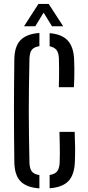

<svg xmlns="http://www.w3.org/2000/svg" viewBox="-20 -978 458 1004"><path d="M186 7Q119 2.5 87.5 -29.8Q56 -62 55 -130.5Q54 -204 53.5 -270.2Q53 -336.5 53 -400Q53 -463.5 53.5 -529.5Q54 -595.5 55 -669Q56 -736 87.8 -768.5Q119.5 -801 186 -805.5V-736.5Q158.5 -732.5 146.8 -718Q135 -703.5 134 -671.5Q132.5 -593 131.5 -527.2Q130.5 -461.5 130.5 -399.8Q130.5 -338 131.5 -272.2Q132.5 -206.5 134 -127.5Q135 -96 146.8 -81.2Q158.5 -66.5 186 -62.5ZM239.5 6.5V-63Q267 -67 278.8 -82Q290.5 -97 292 -127.5Q293 -150.5 293 -172.8Q293 -195 292.5 -222.8Q292 -250.5 291 -288.5H370.5Q372.5 -240.5 372.8 -203.8Q373 -167 371.5 -130.5Q368.5 -63 337.5 -30.8Q306.5 1.5 239.5 6.5ZM287.5 -522Q288.5 -549 288.8 -573Q289 -597 289 -621Q289 -645 288 -671.5Q287 -701.5 275.8 -716.2Q264.5 -731 239.5 -736V-804.5Q303 -799.5 333.8 -766.5Q364.5 -733.5 367.5 -669Q368.5 -643 368.8 -619.2Q369 -595.5 368.5 -572Q368 -548.5 366.5 -522ZM105.5 -840.5 181 -957.5H234.5L310.5 -840.5H252L208 -912L164.5 -840.5Z"/></svg>

Font: Big Shoulders Stencil Text Thin
Style: Regular
Weight: 400
Version: Version 2.001